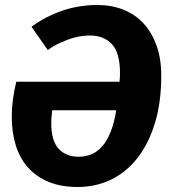

<svg xmlns="http://www.w3.org/2000/svg" viewBox="-20 -731 687 768"><path d="M291 17Q224 17 174.5 -3.5Q125 -24 92 -61Q59 -98 43 -150Q27 -202 27 -264Q27 -329 45 -404H458Q459 -412 459.5 -421Q460 -430 460 -438Q460 -519 428 -554Q396 -589 339 -589Q295 -589 249 -571.5Q203 -554 171 -531L106 -624Q162 -665 228.5 -688Q295 -711 370 -711Q426 -711 473 -692.5Q520 -674 553.5 -638Q587 -602 606 -549.5Q625 -497 625 -429Q625 -321 599.5 -238Q574 -155 529 -98Q484 -41 423 -12Q362 17 291 17ZM295 -104Q322 -104 346 -114Q370 -124 389.5 -146.5Q409 -169 423 -204.5Q437 -240 445 -290H189Q187 -276 186 -263.5Q185 -251 185 -239Q185 -168 214.5 -136Q244 -104 295 -104Z"/></svg>

Font: Szlgxwxxxixliatcpuztgldltzi
Style: Regular
Weight: 700
Italic angle: -8°
Designer: Carrois Corporate & Edenspiekermann
Foundry: Carrois Corporate GbR & Edenspiekermann AG
Version: Version 2.001